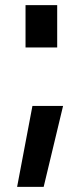

<svg xmlns="http://www.w3.org/2000/svg" viewBox="-20 -581 324 752"><path d="M80 -395V-561H204V-395ZM47 151 107 -166H227L151 151Z"/></svg>

Font: Biryani DemiBold
Style: Regular
Weight: 600
Designer: Dan Reynolds and Mathieu Réguer
Foundry: Dan Reynolds and Mathieu Réguer
Version: Version 1.003;PS 001.003;hotconv 1.0.70;makeotf.lib2.5.58329